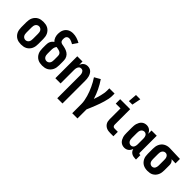

<svg xmlns="http://www.w3.org/2000/svg" viewBox="141 -1880 3219 3219"><g transform="rotate(45 1750.0 -271.0)"><path d="M250 8Q223 8 195.5 3Q168 -2 144 -15Q120 -28 101 -48.5Q82 -69 70.5 -93.5Q59 -118 54.5 -145.5Q50 -173 50 -200V-320Q50 -347 54.5 -374.5Q59 -402 70.5 -426.5Q82 -451 101 -471.5Q120 -492 144 -505Q168 -518 195.5 -523Q223 -528 250 -528Q277 -528 304.5 -523Q332 -518 356 -505Q380 -492 399 -471.5Q418 -451 429.5 -426.5Q441 -402 445.5 -374.5Q450 -347 450 -320V-200Q450 -173 445.5 -145.5Q441 -118 429.5 -93.5Q418 -69 399 -48.5Q380 -28 356 -15Q332 -2 304.5 3Q277 8 250 8ZM250 -97Q268 -97 284.5 -106Q301 -115 310.5 -130.5Q320 -146 323 -164Q326 -182 326 -200V-320Q326 -338 323 -356Q320 -374 310.5 -389.5Q301 -405 284.5 -414Q268 -423 250 -423Q232 -423 215.5 -414Q199 -405 189.5 -389.5Q180 -374 177 -356Q174 -338 174 -320V-200Q174 -182 177 -164Q180 -146 189.5 -130.5Q199 -115 215.5 -106Q232 -97 250 -97Z M750 8Q723 8 695.5 3Q668 -2 644 -15Q620 -28 601 -48.5Q582 -69 570.5 -93.5Q559 -118 554.5 -145.5Q550 -173 550 -200V-281Q550 -301 553 -321Q556 -341 564.5 -359.5Q573 -378 586.5 -393.5Q600 -409 616 -420Q602 -432 591.5 -448Q581 -464 574.5 -482Q568 -500 565 -519Q562 -538 562 -557Q562 -581 566.5 -605Q571 -629 581 -651Q591 -673 607.5 -691Q624 -709 645.5 -721Q667 -733 690.5 -738Q714 -743 739 -743Q785 -743 829 -729Q873 -715 914 -692L852 -601Q840 -608 827.5 -614Q815 -620 802.5 -625.5Q790 -631 777 -634.5Q764 -638 750 -638Q736 -638 722 -632Q708 -626 699.5 -614Q691 -602 688.5 -587.5Q686 -573 686 -558Q686 -540 691 -522Q696 -504 711.5 -494.5Q727 -485 745 -482Q763 -479 780.5 -475.5Q798 -472 815.5 -467Q833 -462 849.5 -455Q866 -448 881.5 -438Q897 -428 909 -415Q921 -402 930 -386Q939 -370 943.5 -352.5Q948 -335 949 -317Q950 -299 950 -281V-200Q950 -173 945.5 -145.5Q941 -118 929.5 -93.5Q918 -69 899 -48.5Q880 -28 856 -15Q832 -2 804.5 3Q777 8 750 8ZM750 -97Q768 -97 784.5 -106Q801 -115 810.5 -130.5Q820 -146 823 -164Q826 -182 826 -200V-281Q826 -297 824 -312Q822 -327 813.5 -340Q805 -353 791.5 -361Q778 -369 763.5 -373Q749 -377 733.5 -379.5Q718 -382 703 -385Q694 -374 688 -361.5Q682 -349 679 -335.5Q676 -322 675 -308.5Q674 -295 674 -281V-200Q674 -182 677 -164Q680 -146 689.5 -130.5Q699 -115 715.5 -106Q732 -97 750 -97Z M1318 215V-320Q1318 -332 1317 -343.5Q1316 -355 1313 -366Q1310 -377 1305 -387.5Q1300 -398 1292 -406.5Q1284 -415 1273 -419Q1262 -423 1250 -423Q1238 -423 1227 -419Q1216 -415 1208 -406.5Q1200 -398 1195 -387.5Q1190 -377 1187 -366Q1184 -355 1183 -343.5Q1182 -332 1182 -320V0H1058V-520H1182V-442Q1189 -460 1200.5 -476.5Q1212 -493 1227.5 -505Q1243 -517 1262.5 -522.5Q1282 -528 1302 -528Q1325 -528 1348 -520Q1371 -512 1387.5 -495.5Q1404 -479 1415 -457.5Q1426 -436 1432 -413.5Q1438 -391 1440 -367.5Q1442 -344 1442 -320V215Z M1673 215V0Q1673 -42 1665 -83.5Q1657 -125 1645.5 -165.5Q1634 -206 1619 -245Q1604 -284 1586 -322.5Q1568 -361 1548 -397.5Q1528 -434 1504 -469L1607 -528Q1657 -455 1695.5 -375Q1734 -295 1760 -210Q1771 -242 1781 -273.5Q1791 -305 1799 -337Q1807 -369 1812.5 -402Q1818 -435 1818 -468V-520H1942V-468Q1942 -427 1933.5 -386.5Q1925 -346 1913.5 -306.5Q1902 -267 1888.5 -228.5Q1875 -190 1860 -151.5Q1845 -113 1829 -75Q1813 -37 1797 0V215Z M2201 -600 2213 -757H2315L2284 -600ZM2358 0Q2337 0 2315 -3Q2293 -6 2273 -14.5Q2253 -23 2236 -37.5Q2219 -52 2208 -71Q2197 -90 2192.5 -111.5Q2188 -133 2188 -155V-415H2075V-520H2312V-155Q2312 -145 2314.5 -135.5Q2317 -126 2323.5 -118.5Q2330 -111 2339.5 -108Q2349 -105 2358 -105H2434V0Z M2697 8Q2673 8 2650 0Q2627 -8 2609 -24Q2591 -40 2579.5 -61Q2568 -82 2561 -105Q2554 -128 2552 -152Q2550 -176 2550 -200V-320Q2550 -344 2552 -368Q2554 -392 2561 -415Q2568 -438 2579.5 -459Q2591 -480 2609 -496Q2627 -512 2650 -520Q2673 -528 2697 -528Q2717 -528 2736.5 -522.5Q2756 -517 2772 -505Q2788 -493 2799.5 -476.5Q2811 -460 2818 -442V-520H2942V-116Q2942 -108 2948 -102.5Q2954 -97 2961 -97H2978V8H2961Q2938 8 2915.5 3.5Q2893 -1 2873 -12.5Q2853 -24 2839.5 -43Q2826 -62 2821 -84Q2814 -65 2802.5 -47.5Q2791 -30 2774.5 -17Q2758 -4 2738 2Q2718 8 2697 8ZM2749 -97Q2761 -97 2772 -101Q2783 -105 2791.5 -113Q2800 -121 2805 -131.5Q2810 -142 2813 -153.5Q2816 -165 2817 -176.5Q2818 -188 2818 -200V-320Q2818 -332 2817 -343.5Q2816 -355 2813 -366.5Q2810 -378 2805 -388.5Q2800 -399 2791.5 -407Q2783 -415 2772 -419Q2761 -423 2749 -423Q2731 -423 2715 -414Q2699 -405 2689.5 -389.5Q2680 -374 2677 -356Q2674 -338 2674 -320V-200Q2674 -182 2677 -164Q2680 -146 2689.5 -130.5Q2699 -115 2715 -106Q2731 -97 2749 -97Z M3249 8Q3222 8 3195 3Q3168 -2 3143.5 -15Q3119 -28 3100.5 -48.5Q3082 -69 3070 -93.5Q3058 -118 3054 -145.5Q3050 -173 3050 -200V-320Q3050 -346 3054 -372Q3058 -398 3068.5 -422Q3079 -446 3096 -466.5Q3113 -487 3135.5 -500.5Q3158 -514 3183.5 -521Q3209 -528 3235 -528H3250L3492 -520V-415L3396 -418Q3407 -410 3416 -399Q3425 -388 3431.5 -375Q3438 -362 3440 -348Q3442 -334 3442 -320V-200Q3442 -173 3438 -146.5Q3434 -120 3423 -95Q3412 -70 3394 -49.5Q3376 -29 3353 -15.5Q3330 -2 3303 3Q3276 8 3249 8ZM3249 -97Q3260 -97 3271.5 -101Q3283 -105 3291.5 -113Q3300 -121 3305 -131.5Q3310 -142 3313 -153.5Q3316 -165 3317 -176.5Q3318 -188 3318 -200V-320Q3318 -337 3316 -353.5Q3314 -370 3306.5 -385.5Q3299 -401 3285.5 -411.5Q3272 -422 3255 -423H3245Q3227 -423 3212 -413Q3197 -403 3188 -387.5Q3179 -372 3176.5 -354.5Q3174 -337 3174 -320V-200Q3174 -182 3177 -164Q3180 -146 3189 -130.5Q3198 -115 3214.5 -106Q3231 -97 3249 -97Z"/></g></svg>

Font: Iosevka SS18 Extrabold
Style: Regular
Weight: 800
Monospace: yes
Designer: Belleve Invis
Foundry: Belleve Invis
Version: Version 25.1.1; ttfautohint (v1.8.4)